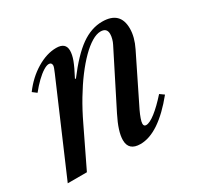

<svg xmlns="http://www.w3.org/2000/svg" viewBox="-134 -678 859 834"><g transform="rotate(-30 295.0 -261.5)"><path d="M348 10.5Q289.5 10.5 289.5 -42.5Q289.5 -85 325.5 -156L460 -422.5Q465.5 -433 469 -446Q472.5 -459 472.5 -470Q472.5 -500 441 -500Q421 -500 396 -485Q371 -470 343.5 -442.5Q316 -415 287.2 -376.8Q258.5 -338.5 230.5 -291.8Q202.5 -245 177 -191.5L84.5 0H-11.5L178.5 -441.5Q190 -467.5 190 -475Q190 -490 175.5 -490Q164.5 -490 147.8 -479.5Q131 -469 111.2 -450Q91.5 -431 71.5 -406L51 -421.5Q89.5 -473.5 140.2 -504Q191 -534.5 238.5 -534.5Q285.5 -534.5 285.5 -494.5Q285.5 -474.5 275.8 -448.2Q266 -422 242.5 -377.5L246.5 -376Q310 -460 362 -496.8Q414 -533.5 468.5 -533.5Q558.5 -533.5 558.5 -447.5Q558.5 -405 534.5 -356.5L418 -120Q409.5 -102 404 -86.2Q398.5 -70.5 398.5 -62Q398.5 -48.5 410.5 -48.5Q428 -48.5 458 -71.8Q488 -95 526 -137.5L547 -122.5Q494 -57 444 -23.2Q394 10.5 348 10.5Z"/></g></svg>

Font: Libre Caslon Text
Style: Italic
Weight: 400
Italic angle: -22.583°
Designer: Pablo Impallari, Rodrigo Fuenzalida, Katja Schimmel
Foundry: Pablo Impallari, Rodrigo Fuenzalida
Version: Version 2.000